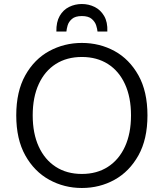

<svg xmlns="http://www.w3.org/2000/svg" viewBox="-20 -922 816 957"><path d="M388 15Q300 15 225.5 -26Q151 -67 106 -147.5Q61 -228 61 -347Q61 -466 106 -546.5Q151 -627 225.5 -667.5Q300 -708 388 -708Q477 -708 551 -667.5Q625 -627 670 -546.5Q715 -466 715 -347Q715 -228 670 -147.5Q625 -67 551 -26Q477 15 388 15ZM388 -55Q463 -55 518 -90.5Q573 -126 603 -191.5Q633 -257 633 -347Q633 -437 603 -502.5Q573 -568 518 -603Q463 -638 388 -638Q313 -638 258 -603Q203 -568 173 -502.5Q143 -437 143 -347Q143 -257 173 -191.5Q203 -126 258 -90.5Q313 -55 388 -55ZM261 -765Q260 -812 277.5 -842.5Q295 -873 324.5 -887.5Q354 -902 388 -902Q422 -902 451.5 -887.5Q481 -873 499 -842.5Q517 -812 515 -765H466Q465 -777 459.5 -795Q454 -813 437.5 -827.5Q421 -842 388 -842Q355 -842 338.5 -827.5Q322 -813 317 -795Q312 -777 311 -765Z"/></svg>

Font: Ubuntu Sans
Style: Regular
Weight: 400
Designer: Dalton Maag Ltd
Foundry: Dalton Maag Ltd
Version: Version 1.006; ttfautohint (v1.8.4.7-5d5b)